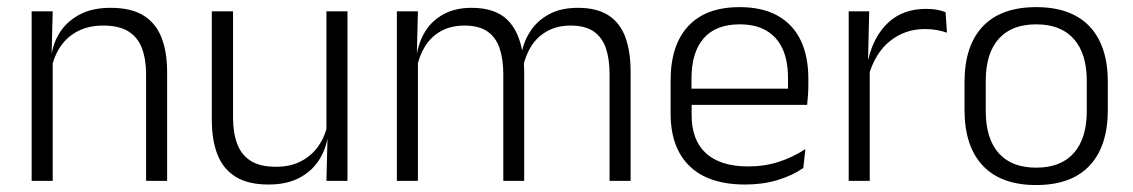

<svg xmlns="http://www.w3.org/2000/svg" viewBox="-20 -520 3256 552"><path d="M460.5 0H400V-306Q400 -349.5 388.2 -381Q376.5 -412.5 349.5 -429.5Q322.5 -446.5 277 -446.5Q235 -446.5 204 -430.5Q173 -414.5 154 -386.5Q135 -358.5 128 -322.5L115.5 -367.5H129Q135.5 -403.5 156.2 -432.8Q177 -462 212.2 -479.8Q247.5 -497.5 298 -497.5Q357 -497.5 392.5 -475.5Q428 -453.5 444.2 -412.2Q460.5 -371 460.5 -312ZM131.5 0H71V-487.5H131.5L128.5 -367L131.5 -364Z M589 -487.5H650V-181.5Q650 -138.5 661.8 -106.8Q673.5 -75 700.5 -57.8Q727.5 -40.5 773 -40.5Q815.5 -40.5 846.2 -56.8Q877 -73 896.2 -101.2Q915.5 -129.5 922 -164.5L934.5 -120H921Q914.5 -84.5 893.8 -54.8Q873 -25 837.8 -7.2Q802.5 10.5 752 10.5Q693.5 10.5 657.8 -11.5Q622 -33.5 605.5 -75Q589 -116.5 589 -175.5ZM918.5 -487.5H979V0H918.5L921.5 -120.5L918.5 -123.5Z M1793 0H1732.5V-307Q1732.5 -350.5 1721.8 -381.8Q1711 -413 1686.5 -429.8Q1662 -446.5 1620.5 -446.5Q1582.5 -446.5 1553.8 -430.8Q1525 -415 1507.5 -387.5Q1490 -360 1483.5 -325.5L1472 -371H1480.5Q1487 -404.5 1506.8 -433.2Q1526.5 -462 1560 -479.8Q1593.5 -497.5 1641.5 -497.5Q1696 -497.5 1729.5 -475.8Q1763 -454 1778 -412.8Q1793 -371.5 1793 -313.5ZM1181.5 0H1121V-487.5H1181.5L1178.5 -366.5L1181.5 -363.5ZM1487 0H1427V-307Q1427 -350 1416.2 -381.5Q1405.5 -413 1381 -429.8Q1356.5 -446.5 1315.5 -446.5Q1276.5 -446.5 1247.8 -430.5Q1219 -414.5 1201.8 -386.5Q1184.5 -358.5 1178 -322.5L1164.5 -367.5H1179Q1185.5 -403.5 1204.5 -432.8Q1223.5 -462 1256.5 -479.8Q1289.5 -497.5 1336 -497.5Q1403.5 -497.5 1438.8 -463Q1474 -428.5 1483.5 -360.5Q1485.5 -350 1486.2 -338.8Q1487 -327.5 1487 -316Z M2122.5 10.5Q2017 10.5 1962.5 -42.5Q1908 -95.5 1908 -193.5V-288.5Q1908 -390.5 1958.8 -445Q2009.5 -499.5 2106.5 -499.5Q2171.5 -499.5 2215.5 -475Q2259.5 -450.5 2281.8 -404.5Q2304 -358.5 2304 -294V-276.5Q2304 -262 2303 -247.5Q2302 -233 2300.5 -218.5H2244.5Q2245.5 -240.5 2245.5 -260.2Q2245.5 -280 2245.5 -296.5Q2245.5 -345.5 2229.8 -379.8Q2214 -414 2183.2 -432Q2152.5 -450 2106.5 -450Q2038 -450 2003 -409.8Q1968 -369.5 1968 -293.5V-246L1968.5 -238V-187.5Q1968.5 -154 1978.2 -127Q1988 -100 2008.2 -80.8Q2028.5 -61.5 2059.2 -51.5Q2090 -41.5 2131 -41.5Q2178.5 -41.5 2219.2 -54.8Q2260 -68 2295.5 -91.5L2289.5 -37Q2258.5 -15.5 2216 -2.5Q2173.5 10.5 2122.5 10.5ZM2287 -218.5H1939.5V-265H2287Z M2477 -301.5 2461.5 -348 2476.5 -350Q2492.5 -417 2534.5 -455.8Q2576.5 -494.5 2643 -494.5Q2660.5 -494.5 2674.5 -491.8Q2688.5 -489 2698.5 -485L2702.5 -426Q2690 -430.5 2674 -433.5Q2658 -436.5 2639 -436.5Q2582 -436.5 2539 -402.2Q2496 -368 2477 -301.5ZM2480.5 0H2420V-487.5H2479L2475.5 -341L2480.5 -336Z M2959 12Q2858 12 2805.5 -43.8Q2753 -99.5 2753 -204.5V-284Q2753 -388.5 2805.5 -444Q2858 -499.5 2959 -499.5Q3060 -499.5 3112.5 -444Q3165 -388.5 3165 -284V-204.5Q3165 -99.5 3112.5 -43.8Q3060 12 2959 12ZM2959 -38Q3030 -38 3067.2 -80Q3104.5 -122 3104.5 -201V-287.5Q3104.5 -366 3067.2 -408Q3030 -450 2959 -450Q2888 -450 2851 -408Q2814 -366 2814 -287.5V-201Q2814 -122 2851 -80Q2888 -38 2959 -38Z"/></svg>

Font: Anek Devanagari Light
Style: Regular
Weight: 300
Designer: Kailash Malviya (Devanagari) & Yesha Goshar (Latin)
Foundry: Ek Type
Version: Version 1.003